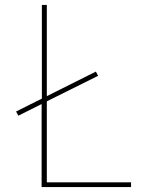

<svg xmlns="http://www.w3.org/2000/svg" viewBox="-20 -755 640 775"><path d="M148 0V-335L54 -288L45 -305L149 -357V-735H169V-367L367 -466L376 -449L169 -346V-19H509V0Z"/></svg>

Font: Iosevka Curly Thin Extended
Style: Regular
Weight: 100
Width: 7
Monospace: yes
Designer: Belleve Invis
Foundry: Belleve Invis
Version: Version 11.1.0; ttfautohint (v1.8.3)